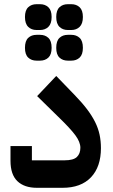

<svg xmlns="http://www.w3.org/2000/svg" viewBox="-20 -895 538 915"><path d="M156 0Q96 0 63 -31.5Q30 -63 30 -129V-199H132V-131H288Q330 -131 346.5 -147Q363 -163 363 -191Q363 -218 339 -250.5Q315 -283 258 -338L157 -437L248 -533L335 -443Q370 -407 394 -375.5Q418 -344 433 -314Q448 -284 454.5 -253.5Q461 -223 461 -189Q461 -100 413.5 -50Q366 0 278 0ZM303 -606Q279 -606 263.5 -620.5Q248 -635 248 -667Q248 -700 263.5 -714.5Q279 -729 303 -729H320Q344 -729 359.5 -714.5Q375 -700 375 -667Q375 -635 359.5 -620.5Q344 -606 320 -606ZM303 -752Q279 -752 263.5 -767Q248 -782 248 -814Q248 -846 263.5 -860.5Q279 -875 303 -875H320Q344 -875 359.5 -860.5Q375 -846 375 -814Q375 -782 359.5 -767Q344 -752 320 -752ZM154 -606Q130 -606 114.5 -620.5Q99 -635 99 -667Q99 -700 114.5 -714.5Q130 -729 154 -729H171Q195 -729 210.5 -714.5Q226 -700 226 -667Q226 -635 210.5 -620.5Q195 -606 171 -606ZM154 -752Q130 -752 114.5 -767Q99 -782 99 -814Q99 -846 114.5 -860.5Q130 -875 154 -875H171Q195 -875 210.5 -860.5Q226 -846 226 -814Q226 -782 210.5 -767Q195 -752 171 -752Z"/></svg>

Font: IBM Plex Sans Arabic SmBld
Style: Regular
Weight: 600
Designer: Mike Abbink, Paul van der Laan, Pieter van Rosmalen, Wael Morcos, Khajak Apelian
Foundry: Bold Monday
Version: Version 1.005